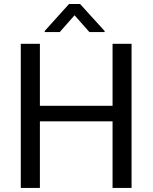

<svg xmlns="http://www.w3.org/2000/svg" viewBox="-20 -927 753 947"><path d="M176.8 -710.9V-405.3H535.2V-710.9H628.9V0H535.2V-328.6H176.8V0H82.5V-710.9ZM375 -907.2 496.1 -773.9V-769H420.9L347.7 -851.6L274.9 -769H200.7V-774.4L320.3 -907.2Z"/></svg>

Font: Vazirmatn RD UI
Style: Regular
Weight: 400
Designer: Saber Rastikerdar
Foundry: Saber Rastikerdar
Version: Version 33.003